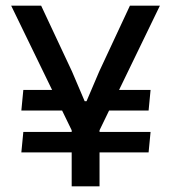

<svg xmlns="http://www.w3.org/2000/svg" viewBox="-20 -659 606 679"><path d="M505.5 -268H323L340.5 -341H512.5ZM55.5 -120 62.5 -192.5H512.5L505.5 -120ZM62.5 -341H224L242 -268H55.5ZM326 -186H239.5L19.5 -639H125.5L234.5 -406.5L279.5 -301H286L331 -406.5L439.5 -639H545.5ZM332 0H233.5V-279H332Z"/></svg>

Font: Anek Malayalam Medium Medium
Style: Regular
Weight: 500
Version: Version 1.003